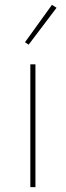

<svg xmlns="http://www.w3.org/2000/svg" viewBox="-20 -771 271 791"><path d="M105 0V-506H126V0ZM98 -587 83 -597 194 -751 213 -739Z"/></svg>

Font: IBM Plex Sans Devanagari Thin
Style: Regular
Weight: 100
Designer: Mike Abbink, Paul van der Laan, Pieter van Rosmalen, Erin McLaughlin
Foundry: Bold Monday
Version: Version 1.1